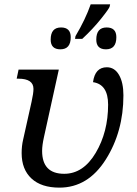

<svg xmlns="http://www.w3.org/2000/svg" viewBox="-20 -858 633 888"><path d="M183.1 -223.1Q174.8 -185.5 174.8 -160.2Q174.8 -54.2 276.9 -54.2Q365.2 -54.2 422.6 -150.9Q480 -247.6 480 -374Q480 -467.8 410.2 -478Q419.4 -546.9 474.1 -546.9Q509.8 -546.9 530.3 -511.7Q550.8 -476.6 550.8 -417Q550.8 -249 468.8 -119.6Q386.7 9.8 254.9 9.8Q170.9 9.8 125.5 -32.5Q80.1 -74.7 80.1 -149.9Q80.1 -183.1 86.9 -211.9L126 -387.2Q134.8 -426.8 134.8 -446.8Q134.8 -494.1 64.9 -494.1H57.1L65.9 -536.1H252ZM329.1 -690.9Q375.5 -769 399.4 -837.9H489.3L487.3 -828.1Q485.4 -818.8 447.8 -771.7Q410.2 -724.6 360.4 -678.2H327.1ZM259.3 -629.9Q214.4 -629.9 214.4 -674.8Q214.4 -731 262.2 -731Q307.1 -731 307.1 -686Q307.1 -629.9 259.3 -629.9ZM470.2 -629.9Q425.3 -629.9 425.3 -674.8Q425.3 -731 473.1 -731Q518.1 -731 518.1 -686Q518.1 -629.9 470.2 -629.9Z"/></svg>

Font: Droid Serif
Style: Italic
Weight: 400
Italic angle: -12°
Designer: Monotype Design team
Foundry: Monotype Imaging Inc.
Version: Version 1.03